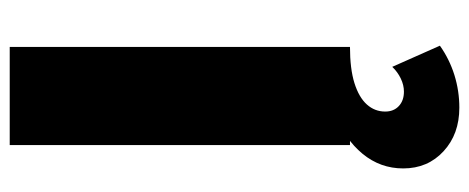

<svg xmlns="http://www.w3.org/2000/svg" viewBox="-305 -435 965 395"><g transform="rotate(-90 177.5 -237.5)"><path d="M76.5 0V-700H278.5V0ZM153.5 225Q99 225 63.8 192.5Q28.5 160 28.5 109.5Q28.5 62.5 58.5 26Q88.5 -10.5 142.8 -32.8Q197 -55 269 -58L278.5 0Q233.5 0 204 9.2Q174.5 18.5 160 34.8Q145.5 51 145.5 72.5Q145.5 90 156.8 100.5Q168 111 186.5 111Q200 111 213.5 104.5Q227 98 237.5 87L281 185Q253.5 204.5 220.8 214.8Q188 225 153.5 225Z"/></g></svg>

Font: Geologica Roman Black
Style: Regular
Weight: 900
Designer: Sindre Bremnes, Frode Helland
Foundry: Monokrom Skriftforlag AS
Version: Version 1.010;gftools[0.9.28]